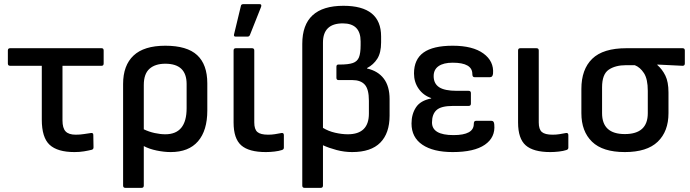

<svg xmlns="http://www.w3.org/2000/svg" viewBox="-20 -723 3335 928"><path d="M340 12Q258 12 220 -23Q182 -58 182 -145V-405H29Q18 -405 18 -416V-479Q18 -490 29 -490H471Q481 -490 481 -479V-416Q481 -405 471 -405H282V-141Q282 -104 297 -88Q312 -72 346 -72Q367 -72 385.5 -75Q404 -78 419 -80Q431 -82 431 -71L432 -11Q432 -1 423 1Q407 5 386 8.5Q365 12 340 12Z M586 185Q575 185 575 174V-317Q575 -407 625.5 -454.5Q676 -502 779 -502Q884 -502 933 -456.5Q982 -411 982 -320V-189Q982 -92 937 -40Q892 12 805 12Q773 12 737 4.5Q701 -3 675 -17V174Q675 185 664 185ZM675 -312V-98Q700 -86 727.5 -80Q755 -74 779 -74Q882 -74 882 -200V-317Q882 -415 779 -415Q730 -415 702.5 -390.5Q675 -366 675 -312Z M1265 12Q1183 12 1146 -20.5Q1109 -53 1109 -131V-479Q1109 -490 1120 -490H1198Q1209 -490 1209 -479V-131Q1209 -98 1224 -85Q1239 -72 1276 -72Q1294 -72 1309 -74.5Q1324 -77 1340 -80Q1352 -82 1352 -70V-9Q1352 -1 1343 2Q1328 7 1306.5 9.5Q1285 12 1265 12ZM1119 -546Q1109 -546 1111 -556L1144 -693Q1145 -703 1156 -703H1235Q1246 -703 1242 -690L1188 -554Q1185 -546 1176 -546Z M1452 185Q1441 185 1441 174V-511Q1441 -695 1640 -695Q1822 -695 1822 -547V-518Q1822 -468 1803.5 -439Q1785 -410 1754 -394V-392Q1807 -380 1835 -343Q1863 -306 1863 -244V-164Q1863 -79 1818 -33.5Q1773 12 1682 12Q1644 12 1606.5 2Q1569 -8 1541 -21V174Q1541 185 1530 185ZM1541 -517V-105Q1567 -89 1599.5 -81.5Q1632 -74 1661 -74Q1763 -74 1763 -174V-236Q1763 -292 1743 -314Q1723 -336 1683 -336H1616Q1606 -336 1606 -347V-400Q1606 -411 1615 -411H1622Q1664 -411 1685.5 -418.5Q1707 -426 1715 -446Q1723 -466 1723 -505V-523Q1723 -610 1637 -610Q1541 -610 1541 -517Z M2168 12Q2074 12 2021.5 -23.5Q1969 -59 1969 -126Q1969 -171 1990.5 -204Q2012 -237 2064 -247V-249Q2026 -262 2003.5 -294Q1981 -326 1981 -368Q1981 -436 2027 -469Q2073 -502 2168 -502Q2265 -502 2316.5 -464.5Q2368 -427 2363 -367Q2361 -350 2349 -350H2273Q2263 -350 2263 -365Q2263 -420 2168 -420Q2124 -420 2100 -403.5Q2076 -387 2076 -355Q2076 -319 2102.5 -301.5Q2129 -284 2188 -284H2245Q2256 -284 2256 -273V-222Q2256 -211 2245 -211H2169Q2112 -211 2090 -191Q2068 -171 2068 -131Q2068 -70 2172 -70Q2270 -70 2270 -124Q2270 -139 2280 -139H2356Q2368 -139 2369 -121Q2375 -59 2323.5 -23.5Q2272 12 2168 12Z M2640 12Q2558 12 2521 -20.5Q2484 -53 2484 -131V-479Q2484 -490 2495 -490H2573Q2584 -490 2584 -479V-131Q2584 -98 2599 -85Q2614 -72 2651 -72Q2669 -72 2684 -74.5Q2699 -77 2715 -80Q2727 -82 2727 -70V-9Q2727 -1 2718 2Q2703 7 2681.5 9.5Q2660 12 2640 12Z M3000 12Q2893 12 2841.5 -38Q2790 -88 2790 -176V-293Q2790 -388 2842.5 -439Q2895 -490 3008 -490H3279Q3290 -490 3290 -479V-416Q3290 -405 3279 -405L3157 -411V-409Q3181 -388 3196 -357.5Q3211 -327 3211 -276V-176Q3211 -88 3159 -38Q3107 12 3000 12ZM3000 -75Q3111 -75 3111 -176V-284Q3111 -341 3092.5 -369.5Q3074 -398 3048 -408H3007Q2954 -408 2922 -386Q2890 -364 2890 -301V-176Q2890 -75 3000 -75Z"/></svg>

Font: Sofia Sans SemiBold
Style: Regular
Weight: 600
Designer: Botio Nikoltchev, Ani Petrova
Foundry: lettersoup
Version: Version 4.101; ttfautohint (v1.8.4.7-5d5b)